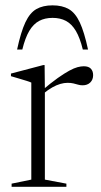

<svg xmlns="http://www.w3.org/2000/svg" viewBox="-20 -716 387 736"><path d="M301 -462Q319.5 -462 328.2 -452.8Q337 -443.5 337 -428Q337 -410.5 326 -399.8Q315 -389 296.5 -389Q287.5 -389 279.2 -391.5Q271 -394 261.5 -396.2Q252 -398.5 239 -398.5Q225.5 -398.5 211 -394.2Q196.5 -390 180.5 -381Q164.5 -372 145.5 -356.5L140 -368.5Q175.5 -398.5 201.2 -416.8Q227 -435 245.5 -445Q264 -455 277.2 -458.5Q290.5 -462 301 -462ZM152 -373V-27.5L234.5 -12V0H24.5V-12L100 -27.5V-399.5Q93.5 -402.5 82.2 -406Q71 -409.5 55.8 -414Q40.5 -418.5 22 -424V-434L145.5 -466.5H151ZM181.5 -647.5Q152 -647.5 130 -635.8Q108 -624 92.2 -597.5Q76.5 -571 65.5 -526H45.5Q60 -593.5 77.2 -630.2Q94.5 -667 119.5 -681.2Q144.5 -695.5 181.5 -695.5Q218.5 -695.5 243.5 -681.2Q268.5 -667 285.8 -630.2Q303 -593.5 317.5 -526H297.5Q286.5 -571 270.8 -597.5Q255 -624 233 -635.8Q211 -647.5 181.5 -647.5Z"/></svg>

Font: Newsreader 36pt Light
Style: Regular
Weight: 300
Designer: Hugues Gentile
Foundry: Production Type
Version: Version 1.003